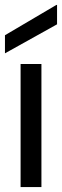

<svg xmlns="http://www.w3.org/2000/svg" viewBox="-36 -754 250 774"><path d="M47 0V-496H131V0ZM-16 -539V-612L191 -734H194V-656Z"/></svg>

Font: DM Sans 36pt
Style: Regular
Weight: 400
Designer: Colophon Foundry, Jonny Pinhorn
Foundry: Colophon Foundry
Version: Version 4.004;gftools[0.9.30]